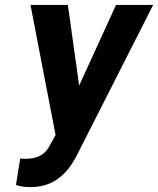

<svg xmlns="http://www.w3.org/2000/svg" viewBox="-20 -548 643 781"><path d="M104 -528 206 1 184 41C165 80 134 98 82 98C75 98 69 97 62 97L45 204C62 211 81 213 105 213C205 213 259 151 295 79L603 -528H452L302 -200L256 -528Z"/></svg>

Font: Asimov Pro
Style: BdObl
Weight: 700
Designer: Google
Version: Version 2.000980; 2014